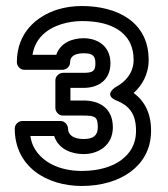

<svg xmlns="http://www.w3.org/2000/svg" viewBox="-20 -583 558 638"><path d="M355 -160C355 -224 310 -249 258 -249H214V-291H258C307 -291 347 -317 347 -373C347 -429 305 -456 258 -456C222 -456 181 -442 167 -401H88C97 -457 137 -488 185 -503C205 -509 228 -513 252 -513C334 -513 389 -488 413 -439C420 -423 424 -406 424 -384C424 -341 397 -311 365 -294C365 -294 321 -268 367 -249C407 -233 432 -207 432 -149C432 -101 411 -73 384 -52C354 -29 308 -15 252 -15C176 -15 119 -45 93 -93C87 -104 83 -117 81 -131H160C175 -85 221 -71 258 -71C307 -71 355 -100 355 -160ZM252 35C316 35 374 18 415 -13C452 -41 482 -84 482 -149C482 -206 461 -247 424 -274C452 -299 474 -336 474 -384C474 -512 367 -563 252 -563C223 -563 196 -559 170 -551C102 -529 36 -475 36 -376C36 -365 46 -351 61 -351H188C199 -351 213 -361 213 -376C213 -394 226 -406 258 -406C287 -406 297 -398 297 -373C297 -348 290 -341 258 -341H189C178 -341 164 -331 164 -316V-224C164 -213 174 -199 189 -199H258C297 -199 305 -194 305 -160C305 -133 290 -121 258 -121C224 -121 206 -135 206 -156C206 -167 196 -181 181 -181H54C43 -181 29 -171 29 -156C29 -29 135 35 252 35Z"/></svg>

Font: Asimov
Style: NarOu
Weight: 500
Designer: Google
Version: Version 2.000980; 2014